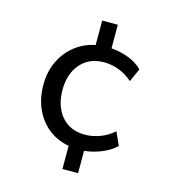

<svg xmlns="http://www.w3.org/2000/svg" viewBox="-108 -697 815 902"><g transform="rotate(15 300.0 -246.0)"><path d="M278 115V-18L297 5Q234 -2 187.5 -35Q141 -68 115 -122Q89 -176 89 -244Q89 -310 115 -362.5Q141 -415 187.5 -449Q234 -483 296 -491L278 -463V-607H354V-467L335 -493Q383 -493 430.5 -476.5Q478 -460 506 -430L477 -366Q448 -392 412 -406Q376 -420 338 -420Q266 -420 224 -371.5Q182 -323 182 -245Q182 -165 223.5 -116.5Q265 -68 337 -68Q375 -68 411.5 -82Q448 -96 477 -122L506 -58Q476 -29 429.5 -11.5Q383 6 333 8L354 -14V115Z"/></g></svg>

Font: Mulish Medium
Style: Regular
Weight: 500
Designer: Vernon Adams
Foundry: Vernon Adams
Version: Version 3.603; ttfautohint (v1.8.3)